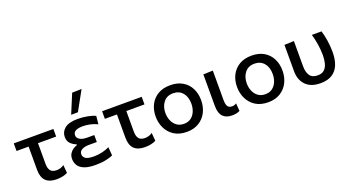

<svg xmlns="http://www.w3.org/2000/svg" viewBox="-56 -1398 3658 2018"><g transform="rotate(-20 1773.0 -389.0)"><path d="M316.5 12Q236 12 195.5 -28.2Q155 -68.5 155 -153V-412H20V-497H463V-412H260V-180.5Q260 -129.5 280.8 -103.8Q301.5 -78 348.5 -78Q369 -78 391.2 -84.2Q413.5 -90.5 431.5 -105L439.5 -15Q421 -3.5 389 4.2Q357 12 316.5 12Z M754.5 10.5Q671 10.5 624.2 -9.5Q577.5 -29.5 558.5 -62Q539.5 -94.5 539.5 -132Q539.5 -168 555.2 -192.8Q571 -217.5 593.8 -232.2Q616.5 -247 637 -253V-262.5Q604 -273.5 575.2 -301Q546.5 -328.5 546.5 -377.5Q546.5 -433 592.2 -471Q638 -509 740 -509Q794 -509 848.5 -498.2Q903 -487.5 933.5 -473L924.5 -381.5Q880.5 -402.5 839 -410.5Q797.5 -418.5 761.5 -418.5Q654 -418.5 654 -355.5Q654 -327 683.2 -308.5Q712.5 -290 766.5 -290H845V-212H755.5Q708 -212 677.8 -195.2Q647.5 -178.5 647.5 -146Q647.5 -117 673 -98.5Q698.5 -80 767.5 -80Q818 -80 864.2 -91.8Q910.5 -103.5 940.5 -119.5L948 -25Q922.5 -12.5 872 -1Q821.5 10.5 754.5 10.5ZM689.5 -573Q734 -679.5 779 -788L885 -790.5Q854.5 -735 824.8 -681.2Q795 -627.5 765.5 -574Z M1304.5 12Q1224 12 1183.5 -28.2Q1143 -68.5 1143 -153V-412H1008V-497H1451V-412H1248V-180.5Q1248 -129.5 1268.8 -103.8Q1289.5 -78 1336.5 -78Q1357 -78 1379.2 -84.2Q1401.5 -90.5 1419.5 -105L1427.5 -15Q1409 -3.5 1377 4.2Q1345 12 1304.5 12Z M1774 12Q1688.5 12 1631.5 -25Q1574.5 -62 1546 -121.8Q1517.5 -181.5 1517.5 -251Q1517.5 -325.5 1547.8 -384Q1578 -442.5 1634.8 -476Q1691.5 -509.5 1772 -509.5Q1854 -509.5 1910.8 -475.2Q1967.5 -441 1996.8 -382.5Q2026 -324 2026 -251Q2026 -176.5 1995.8 -117Q1965.5 -57.5 1909 -22.8Q1852.5 12 1774 12ZM1773.5 -78Q1821.5 -78 1853.5 -102.8Q1885.5 -127.5 1901.2 -167Q1917 -206.5 1917 -251Q1917 -328.5 1877.8 -374Q1838.5 -419.5 1773 -419.5Q1701.5 -419.5 1664 -370.8Q1626.5 -322 1626.5 -251Q1626.5 -206.5 1642.8 -167Q1659 -127.5 1691.8 -102.8Q1724.5 -78 1773.5 -78Z M2277.5 12Q2212.5 12 2176.5 -25.2Q2140.5 -62.5 2140.5 -144V-497L2247.5 -500.5V-169Q2247.5 -125 2261.2 -101.5Q2275 -78 2310.5 -78Q2323 -78 2334.5 -81.2Q2346 -84.5 2359.5 -93L2366 -6.5Q2333 12 2277.5 12Z M2684 12Q2598.5 12 2541.5 -25Q2484.5 -62 2456 -121.8Q2427.5 -181.5 2427.5 -251Q2427.5 -325.5 2457.8 -384Q2488 -442.5 2544.8 -476Q2601.5 -509.5 2682 -509.5Q2764 -509.5 2820.8 -475.2Q2877.5 -441 2906.8 -382.5Q2936 -324 2936 -251Q2936 -176.5 2905.8 -117Q2875.5 -57.5 2819 -22.8Q2762.5 12 2684 12ZM2683.5 -78Q2731.5 -78 2763.5 -102.8Q2795.5 -127.5 2811.2 -167Q2827 -206.5 2827 -251Q2827 -328.5 2787.8 -374Q2748.5 -419.5 2683 -419.5Q2611.5 -419.5 2574 -370.8Q2536.5 -322 2536.5 -251Q2536.5 -206.5 2552.8 -167Q2569 -127.5 2601.8 -102.8Q2634.5 -78 2683.5 -78Z M3267.5 12Q3161.5 12 3104.5 -46.2Q3047.5 -104.5 3047.5 -202V-497L3154.5 -501V-217.5Q3154.5 -151.5 3181 -113.8Q3207.5 -76 3268.5 -76Q3316 -76 3342.5 -101Q3369 -126 3379.5 -167.5Q3390 -209 3390 -258.5Q3390 -318 3379.8 -382Q3369.5 -446 3354 -497H3462Q3478.5 -444.5 3488 -380.5Q3497.5 -316.5 3497.5 -252.5Q3497.5 -172 3474 -112.8Q3450.5 -53.5 3399.8 -20.8Q3349 12 3267.5 12Z"/></g></svg>

Font: Commissioner Medium
Style: Regular
Weight: 500
Designer: Kostas Bartsokas
Foundry: Kostas Bartsokas
Version: Version 1.000; ttfautohint (v1.8.3)